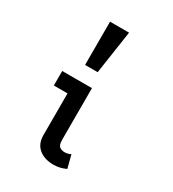

<svg xmlns="http://www.w3.org/2000/svg" viewBox="-198 -926 942 1046"><g transform="rotate(30 273.0 -403.5)"><path d="M381.8 -6.8Q344.2 11.2 304.2 11.2Q247.1 11.2 211.9 -17.8Q176.8 -46.9 176.8 -101.1V-363.8H90.8V-455.1H277.8V-130.9Q277.8 -98.1 290.5 -88.1Q303.2 -78.1 323.2 -78.1Q334 -78.1 344.5 -81.1Q355 -84 360.8 -87.9ZM301.8 -817.9 261.2 -545.9H182.1V-817.9Z"/></g></svg>

Font: Anonymous Pro
Style: Bold
Weight: 700
Monospace: yes
Designer: Mark Simonson
Version: Version 1.003